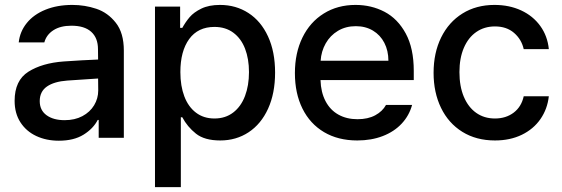

<svg xmlns="http://www.w3.org/2000/svg" viewBox="-20 -557 2273 776"><path d="M237.3 -308.6Q270.5 -311 309.8 -313.2Q349.1 -315.4 376.5 -316.4L376 -358.4Q376 -403.8 348.6 -428.5Q321.3 -453.1 268.6 -453.1Q224.1 -453.1 195.8 -434.8Q167.5 -416.5 159.2 -385.7H55.7Q60.5 -429.7 88.4 -464.1Q116.2 -498.5 163.8 -517.8Q211.4 -537.1 272.5 -537.1Q322.8 -537.1 369.4 -521.5Q416 -505.9 448.2 -464.8Q480.5 -423.8 480.5 -352.5V0H378.9V-72.3H375Q356.9 -37.1 317.6 -12.7Q278.3 11.7 217.8 11.7Q167 11.7 126.5 -7.3Q85.9 -26.4 62.5 -62.7Q39.1 -99.1 39.1 -149.4Q39.1 -231.9 94.7 -267.1Q150.4 -302.2 237.3 -308.6ZM241.2 -71.3Q282.2 -71.3 313 -87.6Q343.8 -104 360.4 -131.6Q377 -159.2 377 -191.4L376.5 -239.7L252 -231.4Q198.7 -227.5 169.7 -207.3Q140.6 -187 140.6 -148.4Q140.6 -111.3 168.2 -91.3Q195.8 -71.3 241.2 -71.3Z M606.4 -530.3H708V-444.3H716.8Q730 -468.3 746.6 -487.8Q763.2 -507.3 793.7 -522.2Q824.2 -537.1 869.1 -537.1Q933.6 -537.1 984.1 -504.4Q1034.7 -471.7 1063.2 -409.9Q1091.8 -348.1 1091.8 -263.7Q1091.8 -179.7 1063.5 -117.7Q1035.2 -55.7 984.9 -22.5Q934.6 10.7 870.1 10.7Q806.6 10.7 772 -16.8Q737.3 -44.4 716.8 -83H710.9V199.2H606.4ZM846.7 -78.1Q891.1 -78.1 922.6 -102.3Q954.1 -126.5 970.2 -168.9Q986.3 -211.4 986.3 -265.6Q986.3 -318.8 970.5 -360.1Q954.6 -401.4 923.1 -424.8Q891.6 -448.2 846.7 -448.2Q780.3 -448.2 744.6 -399.2Q709 -350.1 709 -265.6Q709 -209.5 725.1 -167.2Q741.2 -125 772.2 -101.6Q803.2 -78.1 846.7 -78.1Z M1171.9 -261.7Q1171.9 -342.8 1202.4 -405.3Q1232.9 -467.8 1288.6 -502.4Q1344.2 -537.1 1417 -537.1Q1481 -537.1 1534.2 -509.3Q1587.4 -481.4 1619.9 -421.6Q1652.3 -361.8 1652.3 -270.5V-233.4H1275.4Q1276.9 -184.1 1295.7 -148.2Q1314.5 -112.3 1347.7 -93.8Q1380.9 -75.2 1424.8 -75.2Q1467.3 -75.2 1496.6 -91.1Q1525.9 -106.9 1540 -132.8H1645.5Q1633.8 -89.8 1603.5 -57.4Q1573.2 -24.9 1527.1 -7.1Q1481 10.7 1423.8 10.7Q1346.7 10.7 1289.8 -22.9Q1232.9 -56.6 1202.4 -118.2Q1171.9 -179.7 1171.9 -261.7ZM1549.8 -311.5Q1549.8 -352.1 1533.4 -383.8Q1517.1 -415.5 1487.3 -433.3Q1457.5 -451.2 1418 -451.2Q1377.4 -451.2 1345.9 -432.4Q1314.5 -413.6 1296.4 -381.6Q1278.3 -349.6 1275.9 -311.5Z M1732.4 -262.7Q1732.4 -343.3 1762.9 -405.5Q1793.5 -467.8 1849.1 -502.4Q1904.8 -537.1 1978.5 -537.1Q2038.6 -537.1 2086.4 -514.9Q2134.3 -492.7 2163.6 -452.1Q2192.9 -411.6 2198.2 -358.4H2096.7Q2087.9 -397.9 2057.6 -424.1Q2027.3 -450.2 1980.5 -450.2Q1937.5 -450.2 1905 -427.7Q1872.6 -405.3 1854.7 -363.5Q1836.9 -321.8 1836.9 -265.6Q1836.9 -208 1854.7 -165.8Q1872.6 -123.5 1904.8 -100.8Q1937 -78.1 1980.5 -78.1Q2024.9 -78.1 2056.2 -101.8Q2087.4 -125.5 2096.7 -168H2198.2Q2192.4 -116.2 2164.3 -75.7Q2136.2 -35.2 2088.9 -12.2Q2041.5 10.7 1980.5 10.7Q1904.8 10.7 1848.6 -24.2Q1792.5 -59.1 1762.5 -121.1Q1732.4 -183.1 1732.4 -262.7Z"/></svg>

Font: Pretendard GOV Medium
Style: Regular
Weight: 500
Designer: Base glyphs from Inter by Rasmus Andersson; Hangeul glyphs from Noto Sans CJK(Source Han Sans) by Jang Soo-young and Kan
Foundry: Kil Hyung-jin
Version: Version 1.309